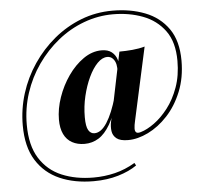

<svg xmlns="http://www.w3.org/2000/svg" viewBox="-56 -727 996 946"><g transform="rotate(-5 442.0 -253.5)"><path d="M534 -668Q623 -668 695 -640Q767 -612 809.5 -551.5Q852 -491 852 -393Q852 -309 824.5 -241Q797 -173 752.5 -125Q708 -77 656 -51.5Q604 -26 556 -26Q517 -26 499 -40.5Q481 -55 478 -77.5Q475 -100 480 -124Q485 -148 490 -167L551 -464Q582 -464 615.5 -467Q649 -470 677 -478L598 -117Q593 -96 592.5 -81Q592 -66 599 -60.5Q606 -55 622 -60Q653 -69 689 -95Q725 -121 757.5 -163Q790 -205 811 -263Q832 -321 832 -394Q832 -487 791 -543Q750 -599 682.5 -624.5Q615 -650 535 -650Q461 -650 391 -624Q321 -598 262 -550.5Q203 -503 158.5 -439.5Q114 -376 89.5 -301Q65 -226 65 -145Q65 -42 105 21.5Q145 85 214 114Q283 143 371 143Q425 143 476.5 130.5Q528 118 577 89L584 102Q547 128 492 144.5Q437 161 370 161Q275 161 202 129Q129 97 87 30Q45 -37 45 -143Q45 -224 69 -300.5Q93 -377 138 -443.5Q183 -510 244 -560.5Q305 -611 378.5 -639.5Q452 -668 534 -668ZM464 -478Q495 -478 513.5 -463.5Q532 -449 539.5 -425Q547 -401 543 -374L533 -367Q535 -384 531.5 -401.5Q528 -419 517 -431Q506 -443 489 -443Q464 -443 440 -418.5Q416 -394 396.5 -352.5Q377 -311 365 -260.5Q353 -210 353 -157Q353 -111 364 -92.5Q375 -74 394 -74Q427 -74 456 -119Q485 -164 508 -245L513 -228Q494 -154 468 -109.5Q442 -65 410.5 -45.5Q379 -26 341 -26Q306 -26 279.5 -40.5Q253 -55 239 -84Q225 -113 225 -156Q225 -209 244.5 -265.5Q264 -322 297.5 -370Q331 -418 374 -448Q417 -478 464 -478Z"/></g></svg>

Font: Playfair Display
Style: Bold
Weight: 700
Designer: Claus Eggers Sørensen
Foundry: Claus Eggers Sørensen
Version: Version 1.203